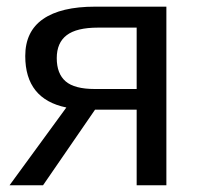

<svg xmlns="http://www.w3.org/2000/svg" viewBox="-20 -548 582 568"><path d="M261.2 -223.6 107.4 0H8.3L176.3 -230Q54.7 -254.9 54.7 -382.3Q54.7 -455.1 107.4 -491.7Q160.2 -528.3 261.2 -528.3H472.2V0H384.3V-223.6ZM384.3 -466.3H270Q206.5 -466.3 177.2 -443.8Q147.9 -421.4 147.9 -376Q147.9 -330.1 174.1 -307.4Q200.2 -284.7 260.7 -284.7H384.3Z"/></svg>

Font: Arial
Style: Regular
Weight: 400
Designer: Steve Matteson
Foundry: Ascender Corporation
Version: Version 2.00.3